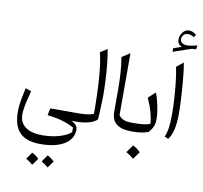

<svg xmlns="http://www.w3.org/2000/svg" viewBox="-144 -1214 1962 1855"><g transform="rotate(10 837.0 -286.5)"><path d="M158.7 -213.9Q141.1 -147 131.6 -103.8Q122.1 -60.5 118.2 -31.2Q114.3 -2 114.3 23.9Q114.3 101.1 172.9 143.8Q231.4 186.5 338.9 186.5Q399.4 186.5 454.1 176.3Q508.8 166 551.5 147.7Q594.2 129.4 618.2 105.5V61.5Q564 31.7 500 13.4Q436 -4.9 356 -13.7L370.1 -83H647V0H591.3Q627.9 17.1 642.3 37.1Q656.7 57.1 654.3 85.9Q649.4 173.3 564.7 223.4Q480 273.4 334.5 273.4Q197.8 273.4 132.3 207.3Q66.9 141.1 66.9 3.4Q66.9 -25.4 70.1 -56.9Q73.2 -88.4 81.1 -130.6Q88.9 -172.9 102.1 -233.4ZM225.6 437Q250.5 403.3 272.5 369.1Q304.2 381.8 340.3 417.5Q307.1 463.9 292.5 483.9Q261.7 456.1 225.6 437ZM491.7 417.5 443.8 483.9Q411.1 455.1 377 437Q395.5 410.6 423.8 369.1Q451.2 379.4 491.7 417.5Z M815.9 -744.1Q828.6 -681.2 836.7 -602.1Q844.7 -522.9 848.6 -443.1Q852.5 -363.3 852.5 -296.9Q852.5 -285.6 851.8 -257.8Q851.1 -230 849.6 -194.3Q848.1 -158.7 846.4 -122.3Q844.7 -85.9 842.8 -58.1Q813.5 -28.3 758.1 -14.2Q702.6 0 647 0Q631.3 0 631.3 -31.7V-51.3Q631.3 -83 647 -83Q688 -83 728 -87.4Q768.1 -91.8 794.9 -105Q794.9 -204.6 791.3 -311.8Q787.6 -418.9 777.6 -519.5Q767.6 -620.1 748 -700.2Z M1040.5 -742.7V-134.8Q1054.7 -111.8 1084.7 -97.4Q1114.7 -83 1172.9 -83H1173.3V0H1172.9Q1083.5 0 1033.7 -38.1Q983.9 -76.2 983.9 -161.1V-376.5Q983.9 -561.5 960.9 -690.4Z M1219.7 131.3Q1254.4 144.5 1294.9 184.6Q1268.6 222.7 1241.7 258.3Q1225.1 243.2 1206.3 230Q1187.5 216.8 1167.5 206.1Q1181.2 187.5 1193.6 169.2Q1206.1 150.9 1219.7 131.3ZM1173.3 0Q1157.7 0 1157.7 -31.7V-51.3Q1157.7 -83 1173.3 -83H1191.9Q1239.7 -83 1283.2 -87.9Q1326.7 -92.8 1349.1 -105Q1345.7 -154.8 1329.1 -215.3Q1312.5 -275.9 1279.3 -347.7L1348.6 -411.1Q1362.3 -377.9 1373.8 -331.5Q1385.3 -285.2 1392.3 -239.5Q1399.4 -193.8 1399.4 -161.6Q1399.4 -117.7 1387.7 -88.4Q1376 -59.1 1346.2 -23.9Q1309.1 -10.3 1272.7 -5.1Q1236.3 0 1185.5 0Z M1564.5 -742.7Q1570.3 -711.9 1575.9 -664.8Q1581.5 -617.7 1586.4 -561.8Q1591.3 -505.9 1595 -448.5Q1598.6 -391.1 1600.8 -339.1Q1603 -287.1 1603 -248Q1603 -159.7 1588.1 -94Q1573.2 -28.3 1543.5 8.8L1506.3 -5.9Q1523.9 -48.3 1531.2 -98.6Q1538.6 -148.9 1538.6 -230Q1538.6 -302.7 1533.4 -385.7Q1528.3 -468.8 1519 -548.3Q1509.8 -627.9 1497.1 -689.9ZM1497.6 -959.5Q1497.6 -938.5 1516.8 -925Q1536.1 -911.6 1561.5 -911.6Q1599.6 -911.6 1664.1 -927.7L1658.2 -889.2L1619.1 -887.7L1438.5 -826.2V-861.3L1519.5 -889.6Q1497.1 -896.5 1485.6 -913.1Q1474.1 -929.7 1474.1 -953.1Q1474.1 -980 1486.1 -1003.7Q1498 -1027.3 1517.3 -1042Q1536.6 -1056.6 1558.1 -1056.6Q1578.1 -1056.6 1594.2 -1051Q1610.4 -1045.4 1633.8 -1026.4L1615.2 -1001.5Q1598.6 -1012.7 1585 -1016.8Q1571.3 -1021 1558.1 -1021Q1528.8 -1021 1513.2 -1002.7Q1497.6 -984.4 1497.6 -959.5Z"/></g></svg>

Font: Pinar DS1 Regular
Style: Regular
Weight: 400
Designer: Amin Abedi
Version: Version 3.000